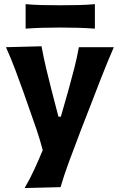

<svg xmlns="http://www.w3.org/2000/svg" viewBox="-20 -732 592 948"><path d="M101.5 196.5Q128.5 150.5 150.2 103Q172 55.5 191 9.5Q178 -40.5 161 -90.8Q144 -141 126.5 -189.5L95 -279.5Q76 -333 54.8 -389.2Q33.5 -445.5 9.5 -499L185 -503.5Q195 -449 207.2 -397.2Q219.5 -345.5 233.5 -291L268.5 -156H280.5L319 -291Q333.5 -343.5 346.8 -395Q360 -446.5 369.5 -499H542Q524.5 -458.5 509 -421Q493.5 -383.5 476 -338.5Q458.5 -293.5 434.5 -231L380 -91Q343.5 4.5 319 71.2Q294.5 138 279 192ZM106.5 -590.5V-711.5Q145 -708 188 -707Q231 -706 277.5 -706Q324 -706 367 -707Q410 -708 448.5 -711.5V-590.5Q410 -593.5 367 -594.8Q324 -596 277.5 -596Q231 -596 188 -594.8Q145 -593.5 106.5 -590.5Z"/></svg>

Font: Commissioner Flair
Style: Bold
Weight: 700
Designer: Kostas Bartsokas
Foundry: Kostas Bartsokas
Version: Version 1.000; ttfautohint (v1.8.3)